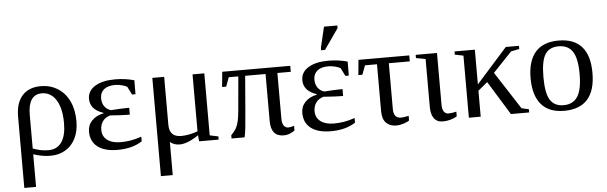

<svg xmlns="http://www.w3.org/2000/svg" viewBox="-54 -901 4141 1310"><g transform="rotate(-5 2016.5 -245.5)"><path d="M64.5 -273.9Q64.5 -369.1 109.6 -419.2Q154.8 -469.2 237.3 -469.2Q300.8 -469.2 351.8 -437.5Q402.8 -405.8 430.7 -347.2Q458.5 -288.6 458.5 -210.9Q458.5 -142.1 433.8 -92.5Q409.2 -43 364.5 -16.6Q319.8 9.8 262.7 9.8Q205.6 9.8 145 -10.7V212.9H64.5ZM251 -29.3Q311.5 -29.3 342.3 -74.5Q373 -119.6 373 -204.6Q373 -273.9 356.4 -322Q339.8 -370.1 309.8 -395Q279.8 -419.9 240.2 -419.9Q145 -419.9 145 -280.8V-50.3Q197.8 -29.3 251 -29.3Z M890.1 -34.2Q823.2 9.8 722.2 9.8Q632.8 9.8 585.2 -27.1Q537.6 -64 537.6 -131.3Q537.6 -175.8 567.1 -206.3Q596.7 -236.8 647 -247.1V-250.5Q557.1 -280.3 557.1 -354Q557.1 -408.7 607.9 -439.9Q658.7 -471.2 745.1 -471.2Q814.5 -471.2 876.5 -453.6L876 -357.9H852.5L824.7 -413.1Q811.5 -420.9 787.8 -427Q764.2 -433.1 741.7 -433.1Q692.9 -433.1 666.3 -411.4Q639.6 -389.6 639.6 -350.6Q639.6 -317.4 656 -294.7Q672.4 -272 699.7 -264.2Q719.2 -266.1 758.1 -267.8Q796.9 -269.5 809.6 -269.5H825.2V-222.7H809.6Q776.4 -222.7 690.9 -229Q657.2 -219.2 639.6 -194.6Q622.1 -169.9 622.1 -135.7Q622.1 -91.8 655 -66.4Q688 -41 746.1 -41Q779.8 -41 812.5 -45.9Q845.2 -50.8 890.1 -65.9Z M1356 -459V-34.2L1414.1 -22V0H1280.3L1276.4 -42Q1201.2 9.8 1146 9.8Q1107.4 9.8 1081.1 -13.2V213.9H1000V-459H1081.1V-130.9Q1081.1 -46.9 1162.1 -46.9Q1213.9 -46.9 1275.4 -68.8V-459Z M1632.3 -418Q1607.4 -108.9 1602.3 -64.7Q1597.2 -20.5 1591.8 0H1502.4V-22Q1527.8 -48.3 1538.3 -68.1Q1548.8 -87.9 1554.9 -115.7Q1561 -143.6 1564.9 -187.5L1585.4 -418H1520L1496.6 -355.5H1468.8L1479 -459H1944.8V-418H1853V-104.5Q1853 -72.8 1864.7 -56.9Q1876.5 -41 1895 -41Q1909.2 -41 1935.1 -48.8V-17.1Q1923.3 -7.3 1902.8 1.2Q1882.3 9.8 1858.9 9.8Q1772 9.8 1772 -96.2V-418Z M2351.1 -34.2Q2284.2 9.8 2183.1 9.8Q2093.8 9.8 2046.1 -27.1Q1998.5 -64 1998.5 -131.3Q1998.5 -175.8 2028.1 -206.3Q2057.6 -236.8 2107.9 -247.1V-250.5Q2018.1 -280.3 2018.1 -354Q2018.1 -408.7 2068.8 -439.9Q2119.6 -471.2 2206.1 -471.2Q2275.4 -471.2 2337.4 -453.6L2336.9 -357.9H2313.5L2285.6 -413.1Q2272.5 -420.9 2248.8 -427Q2225.1 -433.1 2202.6 -433.1Q2153.8 -433.1 2127.2 -411.4Q2100.6 -389.6 2100.6 -350.6Q2100.6 -317.4 2116.9 -294.7Q2133.3 -272 2160.6 -264.2Q2180.2 -266.1 2219 -267.8Q2257.8 -269.5 2270.5 -269.5H2286.1V-222.7H2270.5Q2237.3 -222.7 2151.9 -229Q2118.2 -219.2 2100.6 -194.6Q2083 -169.9 2083 -135.7Q2083 -91.8 2116 -66.4Q2148.9 -41 2207 -41Q2240.7 -41 2273.4 -45.9Q2306.2 -50.8 2351.1 -65.9ZM2163.6 -546.4V-562.5L2197.3 -705.1H2288.6V-687L2190.4 -546.4Z M2453.1 -418 2429.7 -355.5H2401.9L2412.1 -459H2759.8V-418H2616.2V-104.5Q2616.2 -41 2667 -41Q2687 -41 2719.7 -48.8V-17.1Q2708 -7.3 2681.2 1.2Q2654.3 9.8 2629.9 9.8Q2586.9 9.8 2561 -16.4Q2535.2 -42.5 2535.2 -96.2V-418Z M2949.7 -104.5Q2949.7 -72.8 2961.2 -56.9Q2972.7 -41 2991.2 -41Q3013.7 -41 3046.4 -48.8V-17.1Q3029.3 -4.9 3002.4 2.4Q2975.6 9.8 2950.7 9.8Q2909.2 9.8 2888.9 -18.1Q2868.7 -45.9 2868.7 -96.2V-424.8L2803.7 -437V-459H2949.7Z M3209 -221.2 3420.9 -459H3511.2V-437L3454.1 -425.8L3325.2 -290L3491.2 -33.2L3541 -22V0H3416L3273.4 -231.4L3209 -177.7V0H3127.9V-425.3L3069.8 -437V-459H3209Z M3994.6 -231.9Q3994.6 9.8 3779.8 9.8Q3676.3 9.8 3623.5 -52.2Q3570.8 -114.3 3570.8 -231.9Q3570.8 -348.1 3623.5 -409.7Q3676.3 -471.2 3783.7 -471.2Q3888.2 -471.2 3941.4 -410.9Q3994.6 -350.6 3994.6 -231.9ZM3906.7 -231.9Q3906.7 -337.4 3876 -384.8Q3845.2 -432.1 3779.8 -432.1Q3715.8 -432.1 3687.3 -386.7Q3658.7 -341.3 3658.7 -231.9Q3658.7 -121.1 3687.7 -75Q3716.8 -28.8 3779.8 -28.8Q3844.2 -28.8 3875.5 -76.7Q3906.7 -124.5 3906.7 -231.9Z"/></g></svg>

Font: Times New Roman
Style: Regular
Weight: 400
Designer: Steve Matteson
Foundry: Ascender Corporation
Version: Version 2.00.3